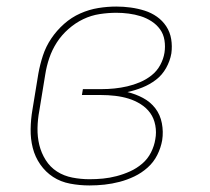

<svg xmlns="http://www.w3.org/2000/svg" viewBox="-20 -558 640 586"><path d="M253 8Q223 8 194 2.5Q165 -3 142 -18Q119 -33 103 -56Q87 -79 80 -106.5Q73 -134 73.5 -164Q74 -194 79 -223L97 -333Q102 -361 111 -388.5Q120 -416 136.5 -440.5Q153 -465 175.5 -485Q198 -505 225 -517Q252 -529 280 -533.5Q308 -538 335 -538Q357 -538 379 -535Q401 -532 421.5 -525.5Q442 -519 459 -507Q476 -495 487.5 -477.5Q499 -460 502.5 -438.5Q506 -417 503 -395Q499 -372 487 -350.5Q475 -329 456 -314.5Q437 -300 414.5 -291Q392 -282 369 -277Q394 -271 416.5 -259Q439 -247 454 -227.5Q469 -208 474 -182Q479 -156 475 -130Q471 -107 460 -85Q449 -63 430.5 -46.5Q412 -30 390 -19.5Q368 -9 345 -3Q322 3 299 5.5Q276 8 253 8ZM253 -11Q274 -11 294.5 -13Q315 -15 336 -20.5Q357 -26 377 -35Q397 -44 414 -58.5Q431 -73 441 -93Q451 -113 454 -133Q458 -154 454 -175.5Q450 -197 438.5 -213Q427 -229 409.5 -240Q392 -251 372.5 -257Q353 -263 331.5 -265.5Q310 -268 288 -268H230L233 -286H291Q310 -286 329.5 -288Q349 -290 368.5 -294.5Q388 -299 407 -307Q426 -315 442.5 -328Q459 -341 469 -359.5Q479 -378 482 -397Q485 -416 482 -435Q479 -454 468.5 -468.5Q458 -483 442.5 -493Q427 -503 409.5 -508.5Q392 -514 373 -516.5Q354 -519 335 -519Q310 -519 284 -515Q258 -511 234 -499.5Q210 -488 189 -469.5Q168 -451 153.5 -428.5Q139 -406 130.5 -381Q122 -356 118 -330L100 -220Q95 -194 94.5 -167Q94 -140 100 -115.5Q106 -91 119.5 -69.5Q133 -48 154 -34.5Q175 -21 201 -16Q227 -11 253 -11Z"/></svg>

Font: Iosevka Curly Slab ThEx
Style: Italic
Weight: 100
Width: 7
Italic angle: -9°
Monospace: yes
Designer: Belleve Invis
Foundry: Belleve Invis
Version: Version 11.1.0; ttfautohint (v1.8.3)